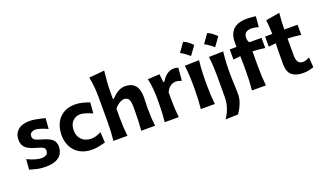

<svg xmlns="http://www.w3.org/2000/svg" viewBox="-93 -1451 3869 2292"><g transform="rotate(-20 1841.5 -305.0)"><path d="M251.2 14.3Q331.1 14.3 381 -8.2Q430.9 -30.6 454.4 -69.5Q477.9 -108.5 477.9 -157.5Q477.9 -201.8 459.2 -229.8Q440.6 -257.8 402.2 -276.7Q363.9 -295.7 304.3 -311.9Q250.2 -326.4 229.6 -342.2Q209 -358.1 209 -385.8Q209 -410 220.6 -422.5Q232.2 -434.9 248.5 -440Q264.9 -445.1 279.2 -446.1Q299.6 -446.1 341.8 -434.1Q384.1 -422.1 434.8 -398L445 -532.3Q422.9 -538.3 389.3 -546.2Q355.6 -554 318.6 -560Q281.5 -566 248.9 -566Q154.7 -566 103.1 -520.7Q51.5 -475.3 51.5 -399.2Q51.5 -355.7 68.9 -325.4Q86.3 -295 120.1 -275.1Q153.8 -255.1 202.3 -241.7Q247.6 -229.6 273.8 -219.9Q299.9 -210.2 311.1 -198.4Q322.4 -186.6 322.4 -167.3Q322.4 -141.6 311.3 -127Q300.2 -112.5 281.8 -106.5Q263.4 -100.5 241.5 -99.3Q216.2 -99.3 185.3 -106.1Q154.4 -113 122 -124.8Q89.7 -136.7 59.5 -151.5L49.6 -21.2Q83.4 -11.5 134.1 1.4Q184.8 14.3 251.2 14.3Z M842 11.9Q889.1 11.9 933.9 1.6Q978.7 -8.7 1010.6 -17.1L1002.2 -151.4Q970.2 -133.5 937.4 -124.2Q904.6 -114.9 879.8 -114.9Q825.2 -115.8 787.5 -136.7Q749.7 -157.6 729.9 -194.3Q710 -231.1 710 -279.5Q710 -351 747.9 -391.9Q785.9 -432.8 847.6 -435Q867.4 -435 907.1 -424.5Q946.8 -414.1 999.4 -389.5L1010.3 -526.8Q976.5 -539.4 928 -552.7Q879.6 -566 830.3 -566Q740.2 -566 678.6 -528Q617 -490 585.4 -424.3Q553.8 -358.5 553.8 -275Q553.8 -192.5 587.6 -127.6Q621.5 -62.7 686.1 -25.4Q750.7 11.9 842 11.9Z M1112.4 0H1291Q1284.3 -59.3 1281.1 -114Q1278 -168.8 1278 -231.3V-348.3Q1293.6 -369.6 1315.1 -387Q1336.6 -404.5 1358.7 -415.2Q1380.8 -426 1397.1 -426Q1442.1 -426 1459.1 -396Q1476.2 -366.1 1476.2 -305.5V-231.3Q1476.2 -168.8 1473.6 -114Q1470.9 -59.3 1465.8 0H1642.8Q1634.6 -59.3 1632 -115.1Q1629.3 -170.9 1629.3 -239.5Q1629.3 -267.4 1631.3 -300.9Q1633.2 -334.3 1633.2 -370.2Q1633.2 -467.7 1589.9 -517.1Q1546.6 -566.5 1461.3 -566.5Q1430 -566.5 1398.4 -552.9Q1366.7 -539.3 1339.1 -517.7Q1311.4 -496 1291.8 -472.1H1278V-546.2Q1278 -621.8 1283 -691.3Q1288 -760.8 1296.2 -826.4L1100 -808.6Q1113.8 -743.6 1119.3 -678.8Q1124.9 -614.1 1124.9 -546.2V-239.5Q1124.9 -170.9 1121.7 -115.1Q1118.6 -59.3 1112.4 0Z M1764.5 0H1943Q1936.3 -59.3 1933.3 -114Q1930.3 -168.8 1930.3 -231.3V-320.3Q1948.4 -358.2 1970 -377.7Q1991.6 -397.2 2013 -404.2Q2034.4 -411.2 2051.6 -411.2Q2065.8 -411.2 2086.4 -406.3Q2107 -401.5 2126 -395.3L2139.2 -556.1Q2124.9 -562.2 2109.4 -564.4Q2093.9 -566.5 2081 -566.5Q2057.4 -566.5 2030.7 -556.2Q2004 -545.8 1977.1 -521.5Q1950.1 -497.2 1924.5 -455.1H1911.5L1901.8 -559.5L1751.1 -551.3Q1765.7 -485.6 1771.3 -421.3Q1777 -357 1777 -294.5V-239.5Q1777 -170.9 1773.8 -115.1Q1770.7 -59.3 1764.5 0Z M2297.9 -827.2Q2278.6 -799 2259 -771Q2239.5 -743 2218.6 -714.5Q2250.1 -697.2 2277.9 -677.2Q2305.6 -657.3 2330.3 -635.2Q2351.3 -663.7 2371.3 -691.6Q2391.2 -719.4 2410.6 -746.8Q2384.2 -773.9 2356 -795Q2327.9 -816 2297.9 -827.2ZM2223 0H2401.3Q2394.6 -59.3 2391.6 -115.1Q2388.6 -170.9 2388.6 -239.5V-294.5Q2388.6 -349.5 2390.3 -393.5Q2392 -437.4 2395.2 -476.6Q2398.3 -515.7 2402.7 -555.9L2221.3 -551.3Q2225.6 -511.8 2228.7 -473.3Q2231.8 -434.8 2233.7 -391.6Q2235.5 -348.5 2235.5 -294.5V-239.5Q2235.5 -170.9 2232.4 -115.1Q2229.2 -59.3 2223 0Z M2603.6 -827.2Q2584.3 -799 2564.7 -771Q2545.2 -743 2524.4 -714.5Q2555.8 -697.2 2583.6 -677.2Q2611.4 -657.3 2636 -635.2Q2657 -663.7 2677 -691.6Q2696.9 -719.4 2716.3 -746.8Q2689.9 -773.9 2661.8 -795Q2633.6 -816 2603.6 -827.2ZM2458.6 217.2 2618.1 212.3Q2635.3 188 2654.8 153.2Q2674.2 118.4 2688.1 74Q2702 29.5 2702 -23.2Q2702 -64.3 2700.2 -104.5Q2698.3 -144.7 2696.4 -190.7Q2694.4 -236.7 2694.4 -294.5Q2694.4 -349.5 2696.1 -393.5Q2697.8 -437.4 2701.2 -476.6Q2704.5 -515.7 2708.9 -555.9L2527.2 -551.3Q2531.6 -511.8 2534.6 -473.3Q2537.6 -434.8 2539.4 -391.6Q2541.3 -348.5 2541.3 -294.5L2540.8 -40.2Q2540.8 10.6 2531.1 54.7Q2521.3 98.9 2503 138.8Q2484.7 178.8 2458.6 217.2Z M2872.3 0H3050.1Q3043.5 -59.3 3040.7 -115.1Q3038 -170.9 3038 -239.5V-436.9Q3076.5 -435.1 3115.3 -431.5Q3154.1 -427.9 3195 -422.6V-551.3H3041.9Q3032.1 -558.6 3026.9 -576.2Q3021.6 -593.8 3021.6 -609.3Q3021.6 -657.4 3047.1 -678Q3072.6 -698.5 3120.5 -698.5Q3136.2 -698.5 3162.5 -693.8Q3188.9 -689 3207.7 -683.1L3219.6 -817Q3207.9 -818.7 3187.8 -820.8Q3167.6 -822.9 3145.1 -824.6Q3122.6 -826.4 3103 -826.4Q3059.6 -826.4 3019.2 -816.3Q2978.8 -806.2 2946.5 -781.9Q2914.2 -757.5 2895.4 -715.2Q2876.5 -672.9 2876.5 -608.5Q2876.5 -594.6 2876.6 -580.3Q2876.7 -566.1 2877 -551.3H2791.1V-422.6L2881.8 -432.5Q2882.5 -393.8 2883.3 -359.5Q2884.1 -325.2 2884.1 -294.3V-239.5Q2884.1 -170.9 2881.3 -115.1Q2878.5 -59.3 2872.3 0Z M3522.9 14.3Q3559.2 14.3 3597.3 5.6Q3635.5 -3.1 3656.1 -10.9L3647.1 -138.4Q3627 -126.5 3604.4 -119Q3581.8 -111.4 3565.8 -111.4Q3523.6 -111.4 3503.7 -138.3Q3483.9 -165.1 3483.9 -217.2V-437.5Q3525.2 -435.6 3568 -432.1Q3610.7 -428.5 3652.7 -422.6V-551.3H3484.2Q3484.7 -608.9 3487.8 -656.6Q3490.8 -704.4 3495.9 -759.7L3319.5 -729.2Q3324.6 -684.1 3327.6 -641.7Q3330.6 -599.3 3331.6 -551.3H3240.4V-422.6L3331.6 -432.5Q3331.1 -364.3 3329.8 -299.2Q3328.5 -234.2 3328.5 -170Q3328.5 -71.4 3378.3 -28.6Q3428.1 14.3 3522.9 14.3Z"/></g></svg>

Font: Pinar-VF-FD
Style: Regular
Weight: 300
Designer: Amin Abedi
Version: Version 3.0